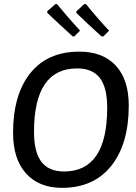

<svg xmlns="http://www.w3.org/2000/svg" viewBox="-20 -898 658 926"><path d="M478 -722 469 -723Q401 -784 348 -836L349 -844L386 -878H395Q442 -819 506 -750ZM338 -722 330 -723Q269 -778 208 -836V-844L247 -878H255Q294 -830 366 -750ZM363 -649Q476 -649 538.5 -581.5Q601 -514 601 -389Q601 -204 516.5 -98Q432 8 279 8Q168 8 105.5 -61.5Q43 -131 43 -257Q43 -441 126 -545Q209 -649 363 -649ZM352 -568Q144 -568 144 -262Q144 -165 179.5 -118Q215 -71 289 -71Q497 -71 497 -379Q497 -476 461.5 -522Q426 -568 352 -568Z"/></svg>

Font: Alegreya Sans SC Medium
Style: Italic
Weight: 500
Italic angle: -7°
Designer: Juan Pablo del Peral
Foundry: Huerta Tipografica
Version: Version 2.007